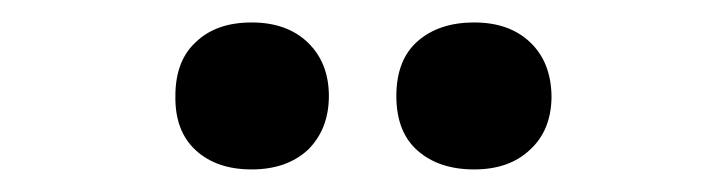

<svg xmlns="http://www.w3.org/2000/svg" viewBox="-20 -772 647 171"><path d="M471.2 -686.5Q471.2 -656.2 452.1 -638.7Q433.6 -621.1 402.3 -621.1Q371.1 -621.1 352.1 -637.7Q333 -654.3 333 -686.5Q333 -718.8 352.1 -735.4Q371.1 -752 402.3 -752Q433.6 -752 452.1 -734.4Q470.7 -716.8 471.2 -686.5ZM254.4 -638.7Q235.4 -621.1 204.1 -621.1Q172.9 -621.1 154.3 -638.2Q135.7 -655.3 136.2 -686.5Q136.2 -717.8 154.3 -734.4Q172.4 -752 204.1 -752Q235.8 -752 254.4 -733.9Q272.9 -715.8 272.9 -686.5Q272.9 -657.2 254.4 -638.7Z"/></svg>

Font: OpenSansHebrew-Bold
Style: Bold
Weight: 700
Foundry: Ascender Corporation, Yanek Iontef
Version: Version 2.001;PS 002.001;hotconv 1.0.70;makeotf.lib2.5.58329